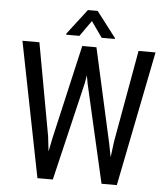

<svg xmlns="http://www.w3.org/2000/svg" viewBox="-59 -954 881 1007"><g transform="rotate(5 381.0 -450.5)"><path d="M212.4 -224.1 124 -710.9H34.7L175.8 0H256.8L379.9 -518.1L387.2 -560.1L394.5 -518.1L513.2 0H593.8L735.4 -710.9H646L559.1 -224.6L548.8 -142.6L534.7 -214.8L424.3 -710.9H349.6L235.8 -214.8L221.7 -144.5ZM516.6 -767.6 414.1 -901.4H362.8L260.7 -768.6V-762.7H330.1L388.7 -845.7L447.3 -762.7H516.6Z"/></g></svg>

Font: Roboto Condensed
Style: Regular
Weight: 400
Designer: Google
Version: Version 2.134; 2016